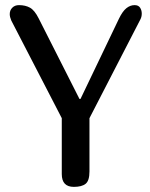

<svg xmlns="http://www.w3.org/2000/svg" viewBox="-20 -729 587 749"><path d="M268 0Q221 0 221 -50V-268L24 -649Q18 -663 18 -674Q18 -689 28 -699Q38 -709 54 -709Q79 -709 97 -699Q115 -689 131 -657L290 -343H294L444 -656Q458 -685 473 -697Q488 -709 505 -709Q520 -709 526.5 -699Q533 -689 533 -676Q533 -664 528 -654L329 -268V-60Q329 -24 314 -12Q299 0 268 0Z"/></svg>

Font: Marmelad
Style: Regular
Weight: 400
Designer: Manvel Shmavonyan
Foundry: Cyreal
Version: Version 1.110; ttfautohint (v1.8.4.7-5d5b)